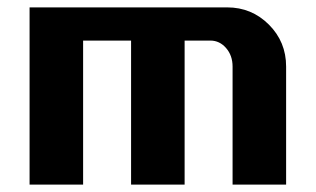

<svg xmlns="http://www.w3.org/2000/svg" viewBox="-20 -500 855 520"><path d="M754.9 0H609.9V-319.8Q609.9 -349.6 592.3 -369.9Q574.7 -390.1 549.8 -390.1H480V0H335V-390.1H205.1V0H60.1V-480H595.2Q661.6 -480 708.3 -433.3Q754.9 -386.7 754.9 -319.8Z"/></svg>

Font: Laconic
Style: Bold
Weight: 700
Designer: Robby Woodard
Version: Version 1.000